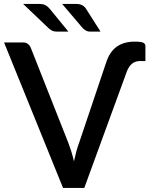

<svg xmlns="http://www.w3.org/2000/svg" viewBox="-23 -930 749 950"><path d="M502 -620Q519 -673 554 -698.5Q589 -724 643.5 -724Q674.5 -724 685.5 -718.8Q696.5 -713.5 696.5 -701.5V-628H669.5Q624 -628 604.5 -576L394 0H289L-3 -720H90.5Q106 -720 115.5 -712.2Q125 -704.5 129.5 -693L315 -223.5Q322.5 -204 329.8 -180.8Q337 -157.5 343 -132Q348.5 -157.5 354.8 -180.8Q361 -204 368.5 -223.5ZM354.5 -910.5Q372.5 -910.5 384.2 -904Q396 -897.5 403 -886L474.5 -773.5H423.5Q411 -773.5 403.5 -777.8Q396 -782 387.5 -789.5L284.5 -910.5ZM172.5 -910.5Q190.5 -910.5 202.5 -904Q214.5 -897.5 223.5 -886L315.5 -773.5H258Q245.5 -773.5 236.5 -777.5Q227.5 -781.5 218.5 -789.5L91.5 -910.5Z"/></svg>

Font: Lato SemiBold
Style: Regular
Weight: 600
Designer: Lukasz Dziedzic with Adam Twardoch and Botio Nikoltchev
Foundry: tyPoland Lukasz Dziedzic
Version: Version 2.015; 2015-08-06; http://www.latofonts.com/